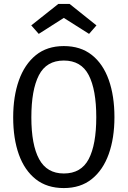

<svg xmlns="http://www.w3.org/2000/svg" viewBox="-20 -954 655 986"><path d="M567.7 -352.3Q567.7 -245.1 538.5 -163.1Q509.2 -81 451.5 -34.6Q393.8 11.8 307.7 11.8Q221.5 11.8 163.8 -33.6Q106.2 -79 76.9 -160.5Q47.7 -242.1 47.7 -351.3Q47.7 -458.5 76.9 -541Q106.2 -623.6 163.8 -670.5Q221.5 -717.4 307.7 -717.4Q393.8 -717.4 451.5 -671.8Q509.2 -626.2 538.5 -543.8Q567.7 -461.5 567.7 -352.3ZM474.4 -352.3Q474.4 -493.3 435.6 -568.2Q396.9 -643.1 307.7 -643.1Q218.5 -643.1 179.7 -567.7Q141 -492.3 141 -351.3Q141 -210.3 181 -136.7Q221 -63.1 307.7 -63.1Q396.9 -63.1 435.6 -137.2Q474.4 -211.3 474.4 -352.3ZM337.4 -933.8 475.4 -823.6 437.4 -780 307.7 -862.1 179 -780 140.5 -823.6 279.5 -933.8Z"/></svg>

Font: FiraCode Nerd Font
Style: Regular
Weight: 400
Designer: Carrois Corporate, Edenspiekermann AG, Nikita Prokopov
Foundry: Carrois Corporate, Edenspiekermann AG, Nikita Prokopov
Version: Version 6.002;Nerd Fonts 3.4.0